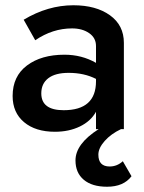

<svg xmlns="http://www.w3.org/2000/svg" viewBox="-20 -491 548 730"><path d="M137 -136Q137 -72 222 -72Q345 -72 345 -182V-191Q300 -214 241 -214Q190 -214 163.5 -193.5Q137 -173 137 -136ZM447 122 480 179Q450 219 387 219Q330 219 298.5 192.5Q267 166 267 119Q267 56 355 0H345V-66Q325 -30 283.5 -10Q242 10 189 10Q115 10 71.5 -26.5Q28 -63 28 -126Q28 -201 82.5 -242Q137 -283 225 -283Q291 -283 345 -252V-316Q345 -347 319 -365Q293 -383 254 -383Q180 -383 114 -338L70 -416Q162 -471 259 -471Q345 -471 398 -433Q451 -395 451 -328V0H440Q402 18 378 45Q354 72 354 97Q354 142 397 142Q425 142 447 122Z"/></svg>

Font: Renner* Medium
Style: Medium
Weight: 500
Version: Version 003.000 ; ttfautohint (v0.97) -l 8 -r 50 -G 200 -x 1